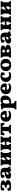

<svg xmlns="http://www.w3.org/2000/svg" viewBox="3891 -4400 753 8576"><g transform="rotate(-90 4268.0 -111.5)"><path d="M237 6Q176 6 125 -1.5Q74 -9 36 -25Q40 -54 40 -84Q40 -114 37 -143Q57 -151 90 -155.5Q123 -160 148 -158Q152 -117 166.5 -96Q181 -75 200.5 -67.5Q220 -60 239 -60Q274 -60 293.5 -77.5Q313 -95 313 -123Q313 -161 279 -176.5Q245 -192 180 -192Q176 -208 177 -230Q178 -252 185 -271Q235 -271 260 -280Q285 -289 294 -304.5Q303 -320 303 -337Q303 -369 284.5 -383.5Q266 -398 235 -398Q199 -398 178.5 -376.5Q158 -355 152 -299Q124 -296 94.5 -300Q65 -304 45 -314Q51 -343 52.5 -373Q54 -403 50 -437Q85 -450 131.5 -457Q178 -464 241 -464Q359 -464 427 -436Q495 -408 495 -348Q495 -302 450.5 -273Q406 -244 315 -244V-249Q421 -249 467.5 -219.5Q514 -190 514 -136Q514 -69 446 -31.5Q378 6 237 6Z M927 9Q905 1 897 -13.5Q889 -28 889 -48Q889 -63 892.5 -83.5Q896 -104 903 -123L907 -129Q896 -93 881 -69Q866 -45 847 -30Q824 -11 792.5 -2Q761 7 722 7Q651 7 610 -22.5Q569 -52 569 -110Q569 -148 586 -175.5Q603 -203 633.5 -222.5Q664 -242 702.5 -254.5Q741 -267 784.5 -275Q828 -283 872 -289Q872 -308 870 -324Q868 -340 863.5 -353.5Q859 -367 849 -377Q838 -389 824 -393.5Q810 -398 798 -398Q775 -398 760.5 -384.5Q746 -371 738 -346.5Q730 -322 726 -289Q691 -289 666 -291Q641 -293 617 -302Q619 -331 618.5 -362Q618 -393 610 -431Q654 -448 716 -458Q778 -468 836 -468Q912 -468 954 -452.5Q996 -437 1016 -417Q1034 -399 1048 -363.5Q1062 -328 1062 -256V-190Q1062 -154 1066 -135.5Q1070 -117 1082 -111Q1094 -105 1118 -104Q1122 -82 1119.5 -62Q1117 -42 1107 -25Q1061 -24 1015 -16Q969 -8 927 9ZM791 -102Q810 -102 828.5 -114Q847 -126 859.5 -150Q872 -174 872 -208V-225Q838 -218 815 -209.5Q792 -201 778.5 -191Q765 -181 759.5 -169Q754 -157 754 -143Q754 -121 765 -111.5Q776 -102 791 -102Z M1490 3Q1490 -22 1492 -40.5Q1494 -59 1501 -75Q1524 -75 1532 -94Q1540 -113 1540 -162V-296Q1540 -346 1532 -364.5Q1524 -383 1501 -383Q1494 -400 1492 -418Q1490 -436 1490 -461Q1511 -460 1549.5 -459Q1588 -458 1628 -458Q1671 -458 1713 -459Q1755 -460 1777 -461Q1777 -436 1775 -418Q1773 -400 1766 -383Q1741 -383 1732 -364.5Q1723 -346 1723 -296V-162Q1723 -113 1732 -94Q1741 -75 1766 -75Q1773 -59 1775 -40.5Q1777 -22 1777 3Q1755 2 1713 1Q1671 0 1628 0Q1588 0 1549.5 1Q1511 2 1490 3ZM1165 3Q1165 -22 1167 -40.5Q1169 -59 1176 -75Q1201 -75 1210 -94Q1219 -113 1219 -162V-296Q1219 -346 1210 -364.5Q1201 -383 1176 -383Q1169 -400 1167 -418Q1165 -436 1165 -461Q1188 -460 1229.5 -459Q1271 -458 1314 -458Q1354 -458 1392.5 -459Q1431 -460 1452 -461Q1452 -436 1450 -418Q1448 -400 1441 -383Q1419 -383 1410.5 -364.5Q1402 -346 1402 -296V-162Q1402 -113 1410.5 -94Q1419 -75 1441 -75Q1448 -59 1450 -40.5Q1452 -22 1452 3Q1431 2 1392.5 1Q1354 0 1314 0Q1271 0 1229.5 1Q1188 2 1165 3ZM1365 -100V-195L1573 -356V-261Z M2176 3Q2176 -22 2178 -40.5Q2180 -59 2187 -75Q2210 -75 2218.5 -94Q2227 -113 2227 -162V-296Q2227 -346 2218.5 -364.5Q2210 -383 2187 -383Q2180 -400 2178 -418Q2176 -436 2176 -461Q2197 -460 2236 -459Q2275 -458 2315 -458Q2359 -458 2401.5 -459Q2444 -460 2467 -461Q2467 -436 2465 -418Q2463 -400 2456 -383Q2430 -383 2420 -364.5Q2410 -346 2410 -296V-162Q2410 -113 2420 -94Q2430 -75 2456 -75Q2463 -59 2465 -40.5Q2467 -22 2467 3Q2444 2 2401.5 1Q2359 0 2315 0Q2275 0 2236 1Q2197 2 2176 3ZM1839 3Q1839 -22 1841 -40.5Q1843 -59 1850 -75Q1876 -75 1886 -94Q1896 -113 1896 -162V-296Q1896 -346 1886 -364.5Q1876 -383 1850 -383Q1843 -400 1841 -418Q1839 -436 1839 -461Q1862 -460 1905 -459Q1948 -458 1991 -458Q2031 -458 2070 -459Q2109 -460 2130 -461Q2130 -436 2128 -418Q2126 -400 2119 -383Q2096 -383 2087.5 -364.5Q2079 -346 2079 -296V-162Q2079 -113 2087.5 -94Q2096 -75 2119 -75Q2126 -59 2128 -40.5Q2130 -22 2130 3Q2109 2 2070 1Q2031 0 1991 0Q1948 0 1905 1Q1862 2 1839 3ZM2075 -193V-271H2232V-202Q2204 -202 2176.5 -201.5Q2149 -201 2123.5 -199Q2098 -197 2075 -193Z M2595 3Q2595 -12 2599 -35Q2603 -58 2607 -74Q2643 -76 2663 -81Q2683 -86 2691 -104Q2699 -122 2699 -162V-401H2889V-162Q2889 -125 2895.5 -106.5Q2902 -88 2920 -82Q2938 -76 2973 -74Q2978 -58 2980.5 -36Q2983 -14 2983 3Q2962 1 2915.5 0.5Q2869 0 2808 0Q2768 0 2726 0.5Q2684 1 2649 1.5Q2614 2 2595 3ZM2606 -292Q2578 -292 2552.5 -294Q2527 -296 2507 -305Q2516 -340 2523 -384Q2530 -428 2530 -460Q2558 -459 2583 -458.5Q2608 -458 2636.5 -458Q2665 -458 2703.5 -458Q2742 -458 2797 -458Q2860 -458 2904 -458.5Q2948 -459 2983.5 -459.5Q3019 -460 3056 -460Q3057 -429 3063.5 -386Q3070 -343 3081 -306Q3062 -299 3036.5 -295.5Q3011 -292 2981 -292Q2968 -345 2949 -364.5Q2930 -384 2892 -384H2707Q2682 -384 2662.5 -375.5Q2643 -367 2629.5 -347Q2616 -327 2606 -292Z M3388 9Q3292 9 3233.5 -21.5Q3175 -52 3148 -104.5Q3121 -157 3121 -224Q3121 -301 3152 -355Q3183 -409 3240.5 -438Q3298 -467 3375 -467Q3453 -467 3503.5 -440Q3554 -413 3579 -363.5Q3604 -314 3605 -248Q3596 -211 3572 -189Q3539 -189 3501 -188.5Q3463 -188 3423 -187.5Q3383 -187 3343 -185Q3303 -183 3266 -180V-259H3440Q3440 -327 3424.5 -360Q3409 -393 3378 -393Q3355 -393 3339.5 -376Q3324 -359 3316.5 -328Q3309 -297 3309 -255Q3309 -202 3322.5 -163Q3336 -124 3365.5 -103.5Q3395 -83 3443 -83Q3479 -83 3515 -94Q3551 -105 3573 -121Q3584 -114 3592 -94Q3600 -74 3600 -52Q3559 -24 3508 -7.5Q3457 9 3388 9Z M3668 245Q3668 218 3669.5 199.5Q3671 181 3675 167Q3702 165 3716.5 156.5Q3731 148 3736.5 124.5Q3742 101 3742 55V-270Q3742 -303 3738 -321Q3734 -339 3719 -347.5Q3704 -356 3671 -359Q3671 -378 3673.5 -398Q3676 -418 3684 -434Q3758 -434 3816 -444.5Q3874 -455 3898 -467Q3915 -460 3923.5 -444.5Q3932 -429 3932 -403Q3932 -397 3927.5 -381.5Q3923 -366 3914 -348L3932 -326V45Q3932 88 3942 113.5Q3952 139 3975.5 151.5Q3999 164 4041 167Q4047 183 4048.5 204.5Q4050 226 4050 245Q4031 244 4000.5 243.5Q3970 243 3936 242.5Q3902 242 3870 242Q3816 242 3759.5 242.5Q3703 243 3668 245ZM3996 9Q3978 9 3961 7Q3944 5 3924 0V-108Q3939 -85 3955.5 -73.5Q3972 -62 3995 -62Q4012 -62 4030.5 -69Q4049 -76 4065 -94Q4081 -112 4090.5 -146.5Q4100 -181 4100 -236Q4100 -268 4093.5 -298.5Q4087 -329 4070.5 -349Q4054 -369 4022 -369Q4000 -369 3979.5 -354.5Q3959 -340 3945.5 -307Q3932 -274 3932 -218L3884 -318Q3903 -363 3921 -388.5Q3939 -414 3958 -428Q3971 -438 3990.5 -446.5Q4010 -455 4034.5 -461Q4059 -467 4086 -467Q4144 -467 4190 -446Q4236 -425 4263.5 -380.5Q4291 -336 4291 -265Q4291 -182 4254 -120.5Q4217 -59 4151 -25Q4085 9 3996 9Z M4618 9Q4522 9 4463.5 -21.5Q4405 -52 4378 -104.5Q4351 -157 4351 -224Q4351 -301 4382 -355Q4413 -409 4470.5 -438Q4528 -467 4605 -467Q4683 -467 4733.5 -440Q4784 -413 4809 -363.5Q4834 -314 4835 -248Q4826 -211 4802 -189Q4769 -189 4731 -188.5Q4693 -188 4653 -187.5Q4613 -187 4573 -185Q4533 -183 4496 -180V-259H4670Q4670 -327 4654.5 -360Q4639 -393 4608 -393Q4585 -393 4569.5 -376Q4554 -359 4546.5 -328Q4539 -297 4539 -255Q4539 -202 4552.5 -163Q4566 -124 4595.5 -103.5Q4625 -83 4673 -83Q4709 -83 4745 -94Q4781 -105 4803 -121Q4814 -114 4822 -94Q4830 -74 4830 -52Q4789 -24 4738 -7.5Q4687 9 4618 9Z M5335 -42Q5309 -18 5263 -4.5Q5217 9 5161 9Q5079 9 5019.5 -16.5Q4960 -42 4928 -94Q4896 -146 4896 -227Q4896 -287 4924 -342Q4952 -397 5008 -432Q5064 -467 5149 -467Q5210 -467 5252.5 -457Q5295 -447 5330 -428Q5323 -400 5320 -369.5Q5317 -339 5317 -296Q5294 -286 5266 -282.5Q5238 -279 5212 -279Q5212 -337 5196 -366Q5180 -395 5154 -395Q5119 -395 5101 -350.5Q5083 -306 5083 -241Q5083 -203 5095.5 -166.5Q5108 -130 5136.5 -106.5Q5165 -83 5212 -83Q5244 -83 5269 -89.5Q5294 -96 5312 -106Q5323 -95 5329 -78.5Q5335 -62 5335 -42Z M5648 9Q5559 9 5499 -19Q5439 -47 5409.5 -98.5Q5380 -150 5380 -220Q5380 -305 5417 -359.5Q5454 -414 5517 -440.5Q5580 -467 5657 -467Q5749 -467 5809 -437Q5869 -407 5898.5 -355.5Q5928 -304 5928 -237Q5928 -159 5894.5 -104Q5861 -49 5798 -20Q5735 9 5648 9ZM5667 -68Q5701 -68 5719.5 -107.5Q5738 -147 5738 -204Q5738 -269 5724 -311.5Q5710 -354 5688.5 -374.5Q5667 -395 5642 -395Q5605 -395 5587.5 -354.5Q5570 -314 5570 -258Q5570 -207 5580.5 -163.5Q5591 -120 5613 -94Q5635 -68 5667 -68Z M5980 3Q5980 -22 5982 -40.5Q5984 -59 5991 -75Q6016 -75 6025 -94Q6034 -113 6034 -162V-296Q6034 -346 6025 -364.5Q6016 -383 5991 -383Q5984 -400 5982 -418Q5980 -436 5980 -461Q6003 -460 6038 -459Q6073 -458 6103 -458Q6123 -458 6155.5 -458.5Q6188 -459 6223 -459.5Q6258 -460 6284 -460Q6380 -460 6433 -445Q6486 -430 6507 -406Q6528 -382 6528 -353Q6528 -314 6495 -288Q6462 -262 6394 -252Q6450 -249 6485 -231.5Q6520 -214 6536.5 -187.5Q6553 -161 6553 -129Q6553 -89 6525.5 -60Q6498 -31 6437.5 -15.5Q6377 0 6277 0Q6202 0 6152 0.5Q6102 1 6062.5 1.5Q6023 2 5980 3ZM6285 -72Q6311 -72 6330.5 -85Q6350 -98 6350 -129Q6350 -150 6340 -165Q6330 -180 6309.5 -188Q6289 -196 6257 -196H6186V-268H6257Q6291 -268 6314.5 -281Q6338 -294 6338 -325Q6338 -345 6329 -358Q6320 -371 6304.5 -378Q6289 -385 6268 -385Q6249 -385 6236 -381Q6223 -377 6202 -370L6219 -430V-147Q6219 -115 6229.5 -98.5Q6240 -82 6255 -77Q6270 -72 6285 -72Z M6966 9Q6944 1 6936 -13.5Q6928 -28 6928 -48Q6928 -63 6931.5 -83.5Q6935 -104 6942 -123L6946 -129Q6935 -93 6920 -69Q6905 -45 6886 -30Q6863 -11 6831.5 -2Q6800 7 6761 7Q6690 7 6649 -22.5Q6608 -52 6608 -110Q6608 -148 6625 -175.5Q6642 -203 6672.5 -222.5Q6703 -242 6741.5 -254.5Q6780 -267 6823.5 -275Q6867 -283 6911 -289Q6911 -308 6909 -324Q6907 -340 6902.5 -353.5Q6898 -367 6888 -377Q6877 -389 6863 -393.5Q6849 -398 6837 -398Q6814 -398 6799.5 -384.5Q6785 -371 6777 -346.5Q6769 -322 6765 -289Q6730 -289 6705 -291Q6680 -293 6656 -302Q6658 -331 6657.5 -362Q6657 -393 6649 -431Q6693 -448 6755 -458Q6817 -468 6875 -468Q6951 -468 6993 -452.5Q7035 -437 7055 -417Q7073 -399 7087 -363.5Q7101 -328 7101 -256V-190Q7101 -154 7105 -135.5Q7109 -117 7121 -111Q7133 -105 7157 -104Q7161 -82 7158.5 -62Q7156 -42 7146 -25Q7100 -24 7054 -16Q7008 -8 6966 9ZM6830 -102Q6849 -102 6867.5 -114Q6886 -126 6898.5 -150Q6911 -174 6911 -208V-225Q6877 -218 6854 -209.5Q6831 -201 6817.5 -191Q6804 -181 6798.5 -169Q6793 -157 6793 -143Q6793 -121 6804 -111.5Q6815 -102 6830 -102Z M7541 3Q7541 -22 7543 -40.5Q7545 -59 7552 -75Q7575 -75 7583.5 -94Q7592 -113 7592 -162V-296Q7592 -346 7583.5 -364.5Q7575 -383 7552 -383Q7545 -400 7543 -418Q7541 -436 7541 -461Q7562 -460 7601 -459Q7640 -458 7680 -458Q7724 -458 7766.5 -459Q7809 -460 7832 -461Q7832 -436 7830 -418Q7828 -400 7821 -383Q7795 -383 7785 -364.5Q7775 -346 7775 -296V-162Q7775 -113 7785 -94Q7795 -75 7821 -75Q7828 -59 7830 -40.5Q7832 -22 7832 3Q7809 2 7766.5 1Q7724 0 7680 0Q7640 0 7601 1Q7562 2 7541 3ZM7204 3Q7204 -22 7206 -40.5Q7208 -59 7215 -75Q7241 -75 7251 -94Q7261 -113 7261 -162V-296Q7261 -346 7251 -364.5Q7241 -383 7215 -383Q7208 -400 7206 -418Q7204 -436 7204 -461Q7227 -460 7270 -459Q7313 -458 7356 -458Q7396 -458 7435 -459Q7474 -460 7495 -461Q7495 -436 7493 -418Q7491 -400 7484 -383Q7461 -383 7452.5 -364.5Q7444 -346 7444 -296V-162Q7444 -113 7452.5 -94Q7461 -75 7484 -75Q7491 -59 7493 -40.5Q7495 -22 7495 3Q7474 2 7435 1Q7396 0 7356 0Q7313 0 7270 1Q7227 2 7204 3ZM7440 -193V-271H7597V-202Q7569 -202 7541.5 -201.5Q7514 -201 7488.5 -199Q7463 -197 7440 -193Z M8219 3Q8219 -22 8221 -40.5Q8223 -59 8230 -75Q8253 -75 8261 -94Q8269 -113 8269 -162V-296Q8269 -346 8261 -364.5Q8253 -383 8230 -383Q8223 -400 8221 -418Q8219 -436 8219 -461Q8240 -460 8278.5 -459Q8317 -458 8357 -458Q8400 -458 8442 -459Q8484 -460 8506 -461Q8506 -436 8504 -418Q8502 -400 8495 -383Q8470 -383 8461 -364.5Q8452 -346 8452 -296V-162Q8452 -113 8461 -94Q8470 -75 8495 -75Q8502 -59 8504 -40.5Q8506 -22 8506 3Q8484 2 8442 1Q8400 0 8357 0Q8317 0 8278.5 1Q8240 2 8219 3ZM7894 3Q7894 -22 7896 -40.5Q7898 -59 7905 -75Q7930 -75 7939 -94Q7948 -113 7948 -162V-296Q7948 -346 7939 -364.5Q7930 -383 7905 -383Q7898 -400 7896 -418Q7894 -436 7894 -461Q7917 -460 7958.5 -459Q8000 -458 8043 -458Q8083 -458 8121.5 -459Q8160 -460 8181 -461Q8181 -436 8179 -418Q8177 -400 8170 -383Q8148 -383 8139.5 -364.5Q8131 -346 8131 -296V-162Q8131 -113 8139.5 -94Q8148 -75 8170 -75Q8177 -59 8179 -40.5Q8181 -22 8181 3Q8160 2 8121.5 1Q8083 0 8043 0Q8000 0 7958.5 1Q7917 2 7894 3ZM8094 -100V-195L8302 -356V-261Z"/></g></svg>

Font: Vollkorn Black
Style: Regular
Weight: 900
Designer: Friedrich Althausen
Foundry: Friedrich Althausen
Version: Version 5.000